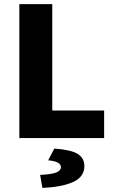

<svg xmlns="http://www.w3.org/2000/svg" viewBox="-20 -671 564 933"><path d="M74 0V-651H234V-134H486V0ZM186 242 175 179Q232 176 254 167Q276 158 276 141Q276 128 261.5 119.5Q247 111 214 108L244 51Q327 57 358.5 77.5Q390 98 390 136Q390 188 336 213Q282 238 186 242Z"/></svg>

Font: Source Sans 3 ExtraBold
Style: Regular
Weight: 800
Designer: Paul D. Hunt
Foundry: Adobe
Version: Version 3.052;hotconv 1.1.0;makeotfexe 2.6.0